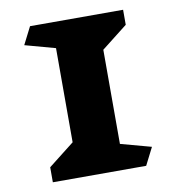

<svg xmlns="http://www.w3.org/2000/svg" viewBox="-70 -642 646 705"><g transform="rotate(-10 253.5 -289.5)"><path d="M419 0H71V-56L168 -132V-483L55 -514L88 -579H435V-523L338 -447V-96L452 -65Z"/></g></svg>

Font: InknutAntiqua
Style: Bold
Weight: 700
Designer: Claus Eggers Srensen
Foundry: Claus Eggers Srensen
Version: Version 1.000; ttfautohint (v1.2) -l 7 -r 28 -G 50 -x 13 -D 